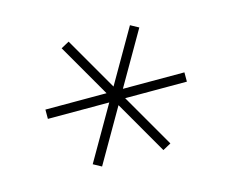

<svg xmlns="http://www.w3.org/2000/svg" viewBox="-60 -784 603 499"><g transform="rotate(-15 242.0 -535.0)"><path d="M137 -379 324 -703 346 -691 159 -367ZM55 -548H429V-523H55ZM159 -703 346 -379 324 -367 137 -691Z"/></g></svg>

Font: FreesentationVF
Style: Regular
Weight: 400
Designer: glyphs from Roboto by Christian Robertson / Hangul glyphs from Noto Sans CJK(Source Han Sans) by Jang Soo-young and Kang
Foundry: PT&
Version: Version 2.001;Glyphs 3.3.1 (3343)